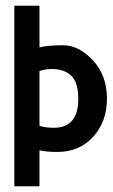

<svg xmlns="http://www.w3.org/2000/svg" viewBox="-20 -647 392 667"><path d="M178.7 -119.1Q140.6 -119.1 117.2 -125V0H29.8V-627H117.2V-482.4Q145.5 -489.7 199.2 -489.7Q253.4 -490.2 302.7 -437.5Q351.6 -384.8 351.6 -304.7Q351.6 -224.6 303.7 -171.9Q255.9 -119.1 178.7 -119.1ZM166.5 -203.1Q252 -203.1 252 -303.7Q252 -359.9 228 -383.5Q204.1 -407.2 159.7 -407.2Q137.7 -407.2 117.2 -400.4V-210Q137.2 -203.1 166.5 -203.1Z"/></svg>

Font: Keraleeyam
Style: Regular
Weight: 400
Designer: Hussain K. H.
Foundry: Swathanthra Malayalam Computing(SMC) http://smc.org.in
Version: Version 3.0.0+20221109